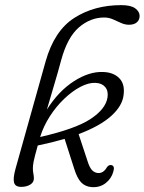

<svg xmlns="http://www.w3.org/2000/svg" viewBox="-20 -740 578 768"><path d="M433 -52.5Q425.5 -25.5 402.5 -7.5Q379.5 10.5 347 8.5Q321 6.5 304.8 -10.2Q288.5 -27 276.5 -66L238.5 -184.5Q189 -170 131 -158Q117.5 -110 114.5 -93.8Q111.5 -77.5 111.5 -68Q111.5 -54.5 113.5 -45.5Q115.5 -36.5 115.5 -26Q115.5 -10.5 100.8 -1.5Q86 7.5 64.5 7.5Q41 7.5 36.2 -9.8Q31.5 -27 42.5 -66.5L162.5 -494.5Q197 -617 277 -668.2Q357 -719.5 465 -719.5Q503.5 -719.5 521 -706.5Q538.5 -693.5 538.5 -676.5Q538.5 -660.5 527.5 -650.8Q516.5 -641 496 -641Q480 -641 464 -648.2Q448 -655.5 431.5 -662.8Q415 -670 396.5 -670Q342 -670 296 -630.8Q250 -591.5 225 -500.5Q211 -448 195.5 -396.8Q180 -345.5 167.5 -301.5Q214 -375.5 275.5 -415Q337 -454.5 392.5 -452Q433 -451 456.5 -427.8Q480 -404.5 474.5 -361Q470 -317 425.2 -276.5Q380.5 -236 294.5 -203.5L330 -96Q338.5 -69 348.5 -59Q358.5 -49 371.5 -48Q393.5 -46 408 -71.5Q416 -82 426 -79.5Q440.5 -76 433 -52.5ZM362.5 -408.5Q335 -410 302 -392.8Q269 -375.5 237 -345Q205 -314.5 179.5 -275Q154 -235.5 140.5 -192Q281 -224 341.8 -263.8Q402.5 -303.5 410 -350Q414 -376 400.8 -391.8Q387.5 -407.5 362.5 -408.5Z"/></svg>

Font: Fraunces 72pt SuperSoft Light
Style: Italic
Weight: 300
Italic angle: -16°
Version: Version 1.000;[b76b70a41]